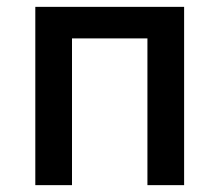

<svg xmlns="http://www.w3.org/2000/svg" viewBox="-20 -540 640 560"><path d="M83 0V-520H517V0H410V-428H190V0Z"/></svg>

Font: Zed Mono Semibold Extended
Style: Regular
Weight: 600
Width: 7
Monospace: yes
Designer: Belleve Invis
Foundry: Belleve Invis
Version: Version 1.0.0; ttfautohint (v1.8.4)